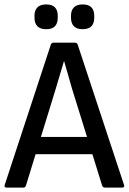

<svg xmlns="http://www.w3.org/2000/svg" viewBox="-20 -848 583 868"><path d="M10 0Q-2 0 1 -11L210 -647Q214 -655 221 -655H319Q328 -655 331 -647L541 -11Q544 0 533 0H454Q446 0 442 -8L305 -449Q296 -480 287.5 -510.5Q279 -541 270 -571H269Q260 -541 251 -510.5Q242 -480 233 -450L97 -8Q94 0 86 0ZM125 -151 145 -229H393L413 -151ZM189 -716Q162 -716 149 -729.5Q136 -743 136 -767V-778Q136 -801 149 -814.5Q162 -828 189 -828Q216 -828 228.5 -814.5Q241 -801 241 -778V-767Q241 -743 228.5 -729.5Q216 -716 189 -716ZM353 -716Q327 -716 314 -729.5Q301 -743 301 -767V-778Q301 -801 314 -814.5Q327 -828 353 -828Q381 -828 393.5 -814.5Q406 -801 406 -778V-767Q406 -743 393.5 -729.5Q381 -716 353 -716Z"/></svg>

Font: Sofia Sans Semi Condensed Medium
Style: Regular
Weight: 500
Designer: Botio Nikoltchev, Ani Petrova
Foundry: lettersoup
Version: Version 4.100